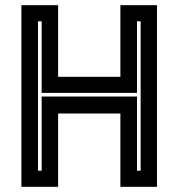

<svg xmlns="http://www.w3.org/2000/svg" viewBox="-20 -720 688 740"><path d="M62.5 0V-700H204V-424H444V-700H585V0H444V-282.5H204V0ZM126.5 -62H140.5V-348H508V-62H522V-638H508V-362H140.5V-638H126.5Z"/></svg>

Font: Tourney
Style: Bold
Weight: 700
Designer: Tyler Finck
Foundry: Etcetera Type Co
Version: Version 1.015